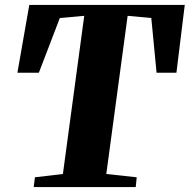

<svg xmlns="http://www.w3.org/2000/svg" viewBox="-20 -763 774 783"><path d="M117.5 0 122.5 -40 236.5 -53.5 323.5 -698.5 224 -689.5 138.5 -466.5H51L99.5 -743H733.5L699.5 -466.5H618.5L597 -689.5L500.5 -698.5L413.5 -53.5L537.5 -40L533.5 0Z"/></svg>

Font: Merriweather 72pt Black
Style: Italic
Weight: 900
Italic angle: -7.8°
Version: Version 2.101